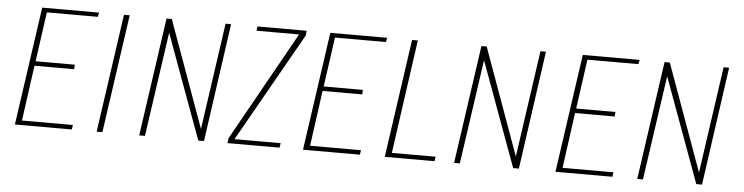

<svg xmlns="http://www.w3.org/2000/svg" viewBox="-37 -648 3102 800"><g transform="rotate(5 1513.5 -247.5)"><path d="M41 0 112 -495H350L346 -477H133L104 -270H268L267 -251H101L69 -19H282L279 0Z M383 0 454 -495H478L407 0Z M561 0 632 -495H654L815 -49L879 -495H902L832 0H808L648 -437L585 0Z M930 0 933 -21 1188 -477H1010L1012 -495H1218L1216 -475L958 -19H1151L1148 0Z M1246 0 1317 -495H1555L1551 -477H1338L1309 -270H1473L1472 -251H1306L1274 -19H1487L1484 0Z M1588 0 1659 -495H1683L1616 -19H1799L1796 0Z M1878 0 1949 -495H1971L2132 -49L2196 -495H2219L2149 0H2125L1965 -437L1902 0Z M2302 0 2373 -495H2611L2607 -477H2394L2365 -270H2529L2528 -251H2362L2330 -19H2543L2540 0Z M2644 0 2715 -495H2737L2898 -49L2962 -495H2985L2915 0H2891L2731 -437L2668 0Z"/></g></svg>

Font: Alumni Sans SC Thin
Style: Italic
Weight: 100
Italic angle: -8°
Designer: Robert E. Leuschke
Foundry: Robert E. Leuschke
Version: Version 1.016